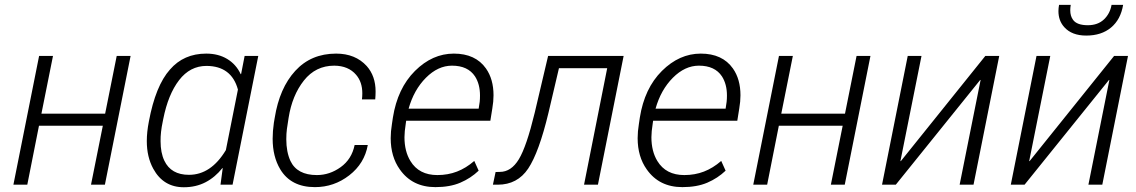

<svg xmlns="http://www.w3.org/2000/svg" viewBox="-20 -758 4662 788"><path d="M410.5 0H353.5L402 -242H140L92 0H35L140.5 -528.5H197.5L150 -291.5H411.5L459 -528.5H516Z M734.5 10.5Q650.5 10.5 609 -65.5Q582.5 -114 582.5 -179Q582.5 -216 591 -259.5Q618.5 -406.5 677.5 -472.5Q734 -538 826.5 -538Q876 -538 912.5 -516Q949 -494 968 -453.5L969.5 -454L984 -528.5H1040L934.5 0H885L894 -67.5L893 -68.5Q863 -30.5 823.5 -10Q784 10.5 734.5 10.5ZM755.5 -40.5Q846 -40.5 907 -142L956.5 -390.5Q930 -487 827.5 -487.5Q760 -487.5 715 -429Q670 -370.5 650 -269.5L648 -259.5Q638.5 -215 639 -178.5Q639 -131 654.5 -98.5Q682 -40.5 755.5 -40.5Z M1272.5 10Q1174 10 1130 -63.5Q1099 -115.5 1099 -188.5Q1099 -219.5 1104 -254L1107.5 -274.5Q1127 -396.5 1191.8 -467.2Q1256.5 -538 1359.5 -538Q1438.5 -538 1485 -487Q1521.5 -446 1521.5 -382.5Q1521.5 -367 1520 -350H1465.5Q1467 -362.5 1467 -375Q1467 -421.5 1441.5 -451Q1410 -488 1352 -488.5Q1275.5 -488.5 1227.2 -427.5Q1179 -366.5 1164.5 -274.5Q1160 -247.5 1157.5 -228.5Q1155 -209.5 1155 -186.5Q1155 -134.5 1172 -97.5Q1199.5 -39.5 1280.5 -39.5Q1333 -39.5 1378.2 -72Q1423.5 -104.5 1435.5 -163H1489.5Q1476 -87 1413.5 -38.5Q1351 10 1272.5 10Z M1767 10Q1672 10 1621 -62.5Q1583.5 -115 1583.5 -191Q1583.5 -218.5 1588.5 -248.5L1592.5 -275.5Q1611.5 -395.5 1683 -466.8Q1754.5 -538 1842.5 -538Q1931.5 -538 1974.5 -477Q2005.5 -433 2005.5 -367Q2005.5 -341.5 2000.5 -312.5L1992.5 -262.5H1647L1645.5 -252Q1640 -217.5 1640 -195Q1640 -137 1664.5 -97Q1699.5 -39.5 1775 -39.5Q1818.5 -39.5 1855.5 -53.8Q1892.5 -68 1926.5 -97.5L1944.5 -57.5Q1912 -26.5 1869.2 -8.2Q1826.5 10 1767 10ZM1944.5 -312Q1947.5 -329 1948.8 -340.2Q1950 -351.5 1950 -366Q1950 -412.5 1929.5 -444.5Q1900.5 -488.5 1835 -488.5Q1777.5 -488.5 1728 -438.8Q1678.5 -389 1657 -312Z M2434 0H2377L2472 -478H2274L2231 -295Q2192 -132.5 2147.8 -66.2Q2103.5 0 2023 0H2003L2014 -52L2031.5 -52.5Q2078 -52.5 2109.5 -104.5Q2141 -156.5 2174.5 -295L2229.5 -528.5H2539.5Z M2780.5 10Q2685.5 10 2634.5 -62.5Q2597 -115 2597 -191Q2597 -218.5 2602 -248.5L2606 -275.5Q2625 -395.5 2696.5 -466.8Q2768 -538 2856 -538Q2945 -538 2988 -477Q3019 -433 3019 -367Q3019 -341.5 3014 -312.5L3006 -262.5H2660.5L2659 -252Q2653.5 -217.5 2653.5 -195Q2653.5 -137 2678 -97Q2713 -39.5 2788.5 -39.5Q2832 -39.5 2869 -53.8Q2906 -68 2940 -97.5L2958 -57.5Q2925.5 -26.5 2882.8 -8.2Q2840 10 2780.5 10ZM2958 -312Q2961 -329 2962.2 -340.2Q2963.5 -351.5 2963.5 -366Q2963.5 -412.5 2943 -444.5Q2914 -488.5 2848.5 -488.5Q2791 -488.5 2741.5 -438.8Q2692 -389 2670.5 -312Z M3447 0H3390L3438.5 -242H3176.5L3128.5 0H3071.5L3177 -528.5H3234L3186.5 -291.5H3448L3495.5 -528.5H3552.5Z M3975.5 0H3918.5L4004.5 -429.5L4003 -430L3656.5 0H3600L3705.5 -528.5H3762L3675.5 -97L3677 -96.5L4024 -528.5H4081Z M4504 0H4447L4533 -429.5L4531.5 -430L4185 0H4128.5L4234 -528.5H4290.5L4204 -97L4205.5 -96.5L4552.5 -528.5H4609.5ZM4438 -612Q4379 -612 4348 -646.5Q4324 -673 4324 -712.5Q4324 -724.5 4326.5 -738H4374.5Q4372.5 -726.5 4372.5 -716Q4372.5 -692 4384 -676.5Q4400 -654.5 4444.5 -654.5Q4485.5 -654.5 4510.5 -678Q4535.5 -701.5 4542 -738H4589.5Q4579.5 -678 4540 -645Q4500.5 -612 4438 -612Z"/></svg>

Font: Roberto Sans Light
Style: Italic
Weight: 300
Italic angle: -11°
Designer: Google
Version: Version 1.00;June 11, 2020;FontCreator 12.0.0.2522 64-bit; t